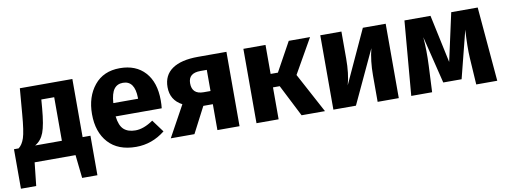

<svg xmlns="http://www.w3.org/2000/svg" viewBox="-59 -866 3577 1350"><g transform="rotate(-10 1729.5 -191.0)"><path d="M490 -116H546V166H437L419 0H127L109 166H0V-116H33Q60 -136 75 -181Q90 -226 100 -351L115 -531H490ZM342 -116V-427H250L245 -365Q235 -247 215 -194Q195 -141 151 -116Z M1076 -276Q1076 -243 1073 -219H744Q752 -152 782 -125Q812 -98 865 -98Q924 -98 992 -145L1057 -57Q964 17 850 17Q721 17 652 -59Q583 -135 583 -263Q583 -387 648.5 -467.5Q714 -548 831 -548Q946 -548 1011 -476Q1076 -404 1076 -276ZM921 -314V-321Q919 -443 835 -443Q794 -443 771.5 -413Q749 -383 744 -314Z M1387 -531H1590V0H1432V-185H1364L1268 0H1099L1221 -222Q1139 -265 1139 -358Q1139 -443 1202.5 -487Q1266 -531 1387 -531ZM1383 -279H1432V-430H1386Q1300 -430 1300 -357Q1300 -279 1383 -279Z M2187 -531 2047 -285 2200 0H2033L1917 -228H1869V0H1711V-531H1869V-324H1921L2035 -531Z M2727 -531V0H2576V-189Q2576 -293 2598 -379L2421 0H2260V-531H2411V-339Q2411 -229 2389 -151L2564 -531Z M3384 -531 3430 0H3280L3268 -190Q3263 -271 3271 -393L3185 -54H3054L2971 -392Q2979 -299 2974 -190L2965 0H2816L2861 -531H3047L3120 -189L3195 -531Z"/></g></svg>

Font: FiraGO
Style: Bold
Weight: 700
Designer: bBox Type
Foundry: bBox Type GmbH
Version: Version 1.001;PS 001.001;hotconv 1.0.88;makeotf.lib2.5.64775